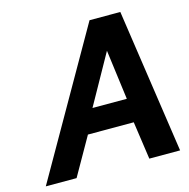

<svg xmlns="http://www.w3.org/2000/svg" viewBox="-105 -813 903 915"><g transform="rotate(-15 347.0 -355.5)"><path d="M458.5 -548.8 321.3 -303.2H490.7ZM567.9 -710.9 672.4 0H520.5L493.7 -186.5Q493.7 -186.5 267.6 -186.5L161.6 0H9.8L416 -710.9Z"/></g></svg>

Font: Tuffy
Style: BoldItalic
Weight: 700
Italic angle: -12°
Designer: Thatcher Ulrich, Karoly Barta, Michael Everson
Version: Version 001.271